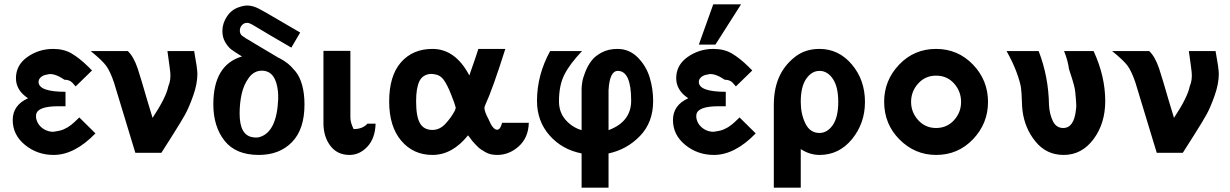

<svg xmlns="http://www.w3.org/2000/svg" viewBox="-20 -709 5710 891"><path d="M110 -253Q54 -290 54 -346Q54 -407 107 -444.5Q160 -482 227 -482Q276 -482 312 -461Q348 -440 388 -401L407 -382L331 -308Q328 -311 323 -317Q318 -323 315 -326Q302 -339 279 -339Q229 -373 199 -363Q182 -361 170.5 -351.5Q159 -342 159 -329Q159 -283 284 -283V-216H252Q156 -216 148 -179Q145 -163 152 -146Q159 -128 176.5 -114.5Q194 -101 217 -98Q228 -96 254 -102Q265 -104 276 -109Q287 -114 294.5 -118.5Q302 -123 311.5 -130.5Q321 -138 325.5 -142.5Q330 -147 338 -154.5Q346 -162 348 -164L423 -90Q326 10 229 10Q153 10 96 -36.5Q39 -83 39 -152Q39 -221 110 -253Z M401 -472H573Q600 -447 619 -391Q628 -364 638 -330Q648 -296 662.5 -246.5Q677 -197 688 -162Q751 -257 761 -308Q774 -338 770 -375Q770 -378 765.5 -410.5Q761 -443 757 -472H881Q896 -391 896 -366Q896 -320 876.5 -265Q857 -210 839 -177.5Q821 -145 779.5 -79.5Q738 -14 729 0H608L509 -326Q491 -379 472.5 -404Q454 -429 401 -472Z M970 -225Q970 -408 1103 -447Q1070 -467 1054 -479Q1038 -491 1025 -513.5Q1012 -536 1012 -565Q1012 -601 1033.5 -633Q1055 -665 1090 -676Q1116 -685 1135 -683Q1157 -681 1181.5 -668.5Q1206 -656 1277 -614L1373 -558L1332 -488L1236 -544Q1165 -587 1150.5 -595Q1136 -603 1127 -603Q1112 -603 1102.5 -592Q1093 -581 1093 -567Q1093 -552 1103 -543.5Q1113 -535 1150 -514Q1158 -509 1163 -506Q1233 -464 1269 -443Q1271 -441 1277 -439Q1298 -428 1314.5 -415Q1331 -402 1351 -378Q1371 -354 1382 -314.5Q1393 -275 1393 -224Q1393 -109 1335 -49.5Q1277 10 1181 10Q1074 10 1022 -56Q970 -122 970 -225ZM1092 -182Q1092 -80 1154 -72Q1171 -69 1185 -73Q1265 -97 1271 -250Q1271 -276 1270 -284Q1260 -381 1195 -381Q1159 -381 1135 -348.5Q1111 -316 1101.5 -273Q1092 -230 1092 -182Z M1481 -137V-473H1606V-170V-164Q1606 -140 1621 -110Q1663 -110 1685 -135H1723Q1721 -67 1685 -28.5Q1649 10 1602 10Q1545 10 1513 -32.5Q1481 -75 1481 -137Z M1786 -238Q1786 -357 1840.5 -419.5Q1895 -482 1987 -482Q2093 -482 2158 -359Q2192 -456 2200 -482H2325Q2267 -298 2232 -222Q2228 -212 2228 -209Q2228 -191 2247 -156Q2267 -107 2287 -107Q2302 -107 2310 -139H2434Q2432 -70 2387.5 -30Q2343 10 2287 10Q2272 10 2258 7Q2244 4 2231.5 -3.5Q2219 -11 2210 -17Q2201 -23 2190.5 -34.5Q2180 -46 2175.5 -50.5Q2171 -55 2162 -68L2152 -81Q2079 10 1987 10Q1898 10 1842 -56Q1786 -122 1786 -238ZM1911 -239Q1911 -168 1929 -137Q1947 -106 1987 -106Q2021 -106 2048 -135.5Q2075 -165 2091 -196Q2092 -199 2093.5 -203.5Q2095 -208 2095 -209Q2091 -227 2074 -269Q2056 -315 2039.5 -338Q2023 -361 1998 -364Q1992 -366 1978 -366Q1941 -363 1926 -331.5Q1911 -300 1911 -239Z M2472 -241Q2472 -361 2533 -472H2681Q2624 -412 2599 -362.5Q2574 -313 2574 -239Q2574 -188 2604.5 -153Q2635 -118 2679 -105V-295Q2679 -308 2682 -327.5Q2685 -347 2696 -375Q2707 -403 2724 -426Q2741 -449 2772.5 -465.5Q2804 -482 2845 -482Q2900 -482 2939 -443Q2978 -404 2994.5 -351Q3011 -298 3011 -240Q3011 -141 2950 -78Q2889 -15 2804 3V162H2679V3Q2588 -15 2530 -81Q2472 -147 2472 -241ZM2804 -105Q2909 -144 2909 -242Q2909 -380 2847 -380Q2809 -380 2804 -290Z M3174 -253Q3118 -290 3118 -346Q3118 -407 3171 -444.5Q3224 -482 3291 -482Q3340 -482 3376 -461Q3412 -440 3452 -401L3471 -382L3395 -308Q3392 -311 3387 -317Q3382 -323 3379 -326Q3366 -339 3343 -339Q3293 -373 3263 -363Q3246 -361 3234.5 -351.5Q3223 -342 3223 -329Q3223 -283 3348 -283V-216H3316Q3220 -216 3212 -179Q3209 -163 3216 -146Q3223 -128 3240.5 -114.5Q3258 -101 3281 -98Q3292 -96 3318 -102Q3329 -104 3340 -109Q3351 -114 3358.5 -118.5Q3366 -123 3375.5 -130.5Q3385 -138 3389.5 -142.5Q3394 -147 3402 -154.5Q3410 -162 3412 -164L3487 -90Q3390 10 3293 10Q3217 10 3160 -36.5Q3103 -83 3103 -152Q3103 -221 3174 -253ZM3223 -502 3290 -689H3419L3300 -502Z M3571 162V-222Q3571 -304 3601 -363Q3626 -412 3672 -447Q3718 -482 3783 -482Q3872 -482 3933 -410Q3994 -338 3994 -236Q3994 -137 3934 -63.5Q3874 10 3783 10Q3738 10 3696 -17V162ZM3696 -236Q3696 -180 3717.5 -136Q3739 -92 3783 -92Q3819 -92 3844.5 -128.5Q3870 -165 3870 -236Q3870 -306 3845 -343Q3820 -380 3783 -380Q3747 -380 3721.5 -343.5Q3696 -307 3696 -236Z M4083 -237Q4083 -336 4152.5 -409Q4222 -482 4324 -482Q4425 -482 4495 -409.5Q4565 -337 4565 -236Q4565 -136 4495.5 -63Q4426 10 4324 10Q4226 10 4154.5 -61.5Q4083 -133 4083 -237ZM4208 -236Q4208 -188 4241 -151.5Q4274 -115 4324 -115Q4374 -115 4407 -151Q4440 -187 4440 -236Q4440 -285 4407.5 -321.5Q4375 -358 4324 -358Q4274 -358 4241 -321.5Q4208 -285 4208 -236Z M4651 -472H4800Q4846 -353 4848 -222Q4850 -181 4865.5 -148Q4881 -115 4914 -115Q4964 -115 4973 -199Q4976 -217 4973.5 -241.5Q4971 -266 4970 -280.5Q4969 -295 4963.5 -315Q4958 -335 4955 -344.5Q4952 -354 4947 -369Q4942 -384 4941 -388V-387Q4936 -427 4918 -472H5055Q5109 -355 5109 -240Q5109 -136 5054.5 -63Q5000 10 4916 10Q4836 10 4785.5 -52Q4735 -114 4725 -196Q4723 -211 4722 -244.5Q4721 -278 4718 -301.5Q4715 -325 4698.5 -371Q4682 -417 4651 -472Z M5141 -472H5313Q5340 -447 5359 -391Q5368 -364 5378 -330Q5388 -296 5402.5 -246.5Q5417 -197 5428 -162Q5491 -257 5501 -308Q5514 -338 5510 -375Q5510 -378 5505.5 -410.5Q5501 -443 5497 -472H5621Q5636 -391 5636 -366Q5636 -320 5616.5 -265Q5597 -210 5579 -177.5Q5561 -145 5519.5 -79.5Q5478 -14 5469 0H5348L5249 -326Q5231 -379 5212.5 -404Q5194 -429 5141 -472Z"/></svg>

Font: Coval
Style: Bold
Weight: 700
Foundry: Context Ltd
Version: Version 001.000